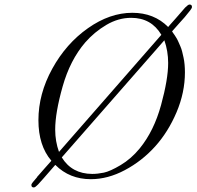

<svg xmlns="http://www.w3.org/2000/svg" viewBox="-20 -761 859 839"><path d="M117.2 45.9Q117.2 41 142.1 13.2V12.2L143.1 11.2L144 9.8L145 8.8L146 7.8Q162.1 -11.2 173.8 -23.9L204.1 -58.1V-59.1Q147.9 -125 147.9 -235.8Q147.9 -351.1 208.5 -460.9Q269 -570.8 364.5 -637.9Q460 -705.1 558.1 -705.1Q653.3 -705.1 714.8 -643.1Q717.8 -647 722.9 -652.6Q728 -658.2 746.6 -679.2Q765.1 -700.2 789.1 -728Q802.2 -741.2 808.1 -741.2Q819.3 -741.2 818.8 -730V-729Q818.8 -723.1 787.1 -686Q772 -668.9 762.2 -658.2L731.9 -624Q731.9 -623 736.1 -617.4Q740.2 -611.8 743.2 -607.4Q746.1 -603 751 -595Q755.9 -586.9 759.5 -578.4Q763.2 -569.8 768.1 -558.8Q772.9 -547.9 775.9 -535.9Q778.8 -523.9 782 -509.5Q785.2 -495.1 786.6 -478.5Q788.1 -461.9 788.1 -444.8Q788.1 -356.9 751.5 -270.5Q714.8 -184.1 657.5 -120.6Q600.1 -57.1 525.6 -17.6Q451.2 22 377 22Q284.2 22 222.2 -40H221.2Q159.2 31.7 146.5 44.9Q133.8 58.1 127.9 58.1Q116.7 58.1 117.2 46.9ZM221.2 -194.8Q221.2 -143.1 237.8 -97.2L685.1 -608.9Q641.1 -683.1 553.2 -683.1Q497.1 -683.1 444.6 -652.1Q392.1 -621.1 352.1 -575.2Q286.1 -498 253.7 -383.1Q221.2 -268.1 221.2 -194.8ZM250 -73.2Q293.9 -1.5 382.8 -1Q406.7 -1 433.8 -6.6Q460.9 -12.2 507.1 -39.6Q553.2 -66.9 590.8 -112.8Q652.8 -189 683.8 -302Q714.8 -415 714.8 -485.8Q714.8 -537.6 698.2 -585Z"/></svg>

Font: CMU Classical Serif
Style: Italic
Weight: 500
Italic angle: -14.04°
Version: Version 0.7.0